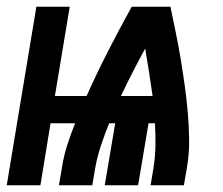

<svg xmlns="http://www.w3.org/2000/svg" viewBox="-42 -550 662 570"><path d="M-22 0 66 -530H165L121 -265H215Q245 -332 279 -398.5Q313 -465 349 -530H464Q472 -491 480 -452.5Q488 -414 494.5 -374.5Q501 -335 506.5 -295.5Q512 -256 515.5 -216Q519 -176 519.5 -135Q520 -94 513 -53L504 0H405L414 -53Q419 -86 419.5 -119Q420 -152 418 -184H399L368 0H269L300 -184H282Q269 -152 258 -119Q247 -86 241 -53L232 0H133L142 -53Q147 -86 157.5 -119Q168 -152 181 -184H108L78 0ZM411 -265Q406 -301 400.5 -336Q395 -371 389 -406Q370 -371 352 -336Q334 -301 317 -265Z"/></svg>

Font: Iosevka Curly Heavy Extended
Style: Italic
Weight: 900
Width: 7
Italic angle: -9°
Monospace: yes
Designer: Belleve Invis
Foundry: Belleve Invis
Version: Version 11.1.0; ttfautohint (v1.8.3)